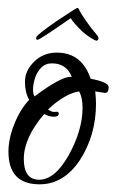

<svg xmlns="http://www.w3.org/2000/svg" viewBox="-20 -480 303 500"><path d="M83 0Q2 0 2 -85Q2 -119 17.5 -157.5Q33 -196 56 -220Q45 -239 45 -267Q45 -296 69 -319.5Q93 -343 128 -343Q193 -343 216 -275Q263 -266 263 -253Q263 -238 253 -238L228 -242Q229 -232 229.5 -224Q230 -216 230 -210Q230 -128 188 -63Q146 0 83 0ZM70 -229Q138 -280 164 -280H167Q153 -315 115 -315Q98 -315 87 -303.5Q76 -292 71 -276Q66 -260 66 -247Q66 -235 70 -229ZM82 -12Q123 -12 159 -76Q195 -141 195 -200Q195 -226 186 -242Q149 -236 105 -195Q115 -188 121 -188.5Q127 -189 128 -189Q133 -189 133 -184Q133 -176 120 -176Q109 -176 95 -183Q42 -121 42 -66Q42 -12 82 -12ZM232.2 -373.8Q226.9 -374.6 216.4 -381.4Q205.9 -388.1 195.3 -397Q183.3 -408.6 175.5 -417.5Q167.8 -426.5 164.3 -432.7Q83.5 -376.4 78 -376.4Q72.4 -376.4 74.8 -383.6Q76.8 -389.8 125.5 -423.8Q144.8 -436.3 161.6 -447.5Q178.4 -458.7 181.9 -459.6L184.5 -457.8Q197.6 -430.1 235.2 -385.4L236.8 -378.2Z"/></svg>

Font: Qwigley
Style: Regular
Weight: 400
Designer: Robert E. Leuschke
Foundry: Robert E. Leuschke
Version: Version 1.010; ttfautohint (v1.8.3)